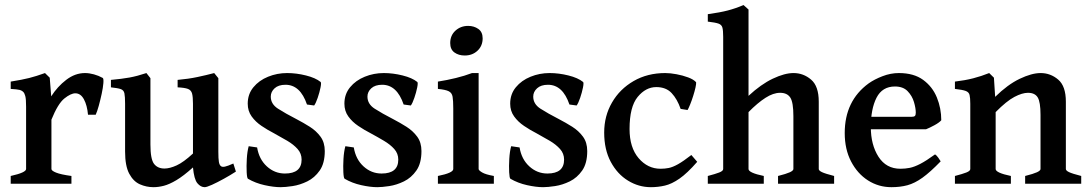

<svg xmlns="http://www.w3.org/2000/svg" viewBox="-20 -736 4361 769"><path d="M391.6 -423.8Q395.5 -420.9 394 -402.8Q392.6 -384.8 387.2 -359.9Q381.8 -335 375.5 -312Q369.1 -289.1 363.3 -276.4H332.5Q329.1 -314 316.2 -338.1Q303.2 -362.3 281.7 -362.3Q263.7 -362.3 237.8 -341.6Q211.9 -320.8 186 -256.8V-59.1Q186 -52.2 204.6 -44.7Q223.1 -37.1 266.1 -31.2V0H22.9V-31.2Q84.5 -44.9 84.5 -59.1V-308.6Q84.5 -339.4 81.3 -351.1Q78.1 -362.8 73.7 -367.2Q67.9 -373.5 58.1 -376Q48.3 -378.4 22.9 -379.9V-409.2Q68.8 -416.5 96.9 -423.6Q125 -430.7 160.2 -443.4L179.2 -424.8L185.1 -350.1Q210 -389.2 245.4 -416.3Q280.8 -443.4 320.3 -443.4Q337.4 -443.4 356.2 -438.2Q375 -433.1 391.6 -423.8Z M924.8 -48.8Q902.3 -34.2 876.2 -19.8Q850.1 -5.4 828.9 4.2Q807.6 13.7 799.8 13.7Q783.7 13.7 770.5 -2.2Q757.3 -18.1 752.9 -65.4Q714.8 -31.2 686.5 -14.4Q658.2 2.4 636.2 8.1Q614.3 13.7 594.7 13.7Q566.4 13.7 540.3 2.2Q514.2 -9.3 497.6 -40.3Q481 -71.3 481 -128.9V-320.3Q481 -349.6 478.3 -362.3Q475.6 -375 463.6 -379.2Q451.7 -383.3 424.3 -386.2V-416Q467.8 -419.9 498.8 -425.5Q529.8 -431.2 566.4 -443.4L582.5 -422.9V-157.2Q582.5 -98.6 596.9 -79.8Q611.3 -61 638.7 -61Q659.7 -61 687.3 -73.5Q714.8 -85.9 752.9 -121.1V-320.3Q752.9 -347.7 749.3 -361.3Q745.6 -375 732.7 -379.9Q719.7 -384.8 691.4 -386.2V-416Q734.9 -419.9 770.8 -427.5Q806.6 -435.1 837.9 -443.4L854.5 -422.9V-128.4Q854.5 -100.1 856.7 -87.4Q858.9 -74.7 865.2 -70.3Q870.1 -66.4 880.9 -68.6Q891.6 -70.8 914.6 -81.1Z M1280.8 -130.9Q1280.8 -82 1260.5 -53Q1240.2 -23.9 1210.7 -9.5Q1181.2 4.9 1151.9 9.3Q1122.6 13.7 1104 13.7Q1076.2 13.7 1039.8 5.6Q1003.4 -2.4 973.1 -20Q969.2 -22.5 968 -46.1Q966.8 -69.8 968.5 -99.6Q970.2 -129.4 976.1 -150.4L1009.8 -145.5Q1017.6 -98.1 1048.8 -69.6Q1080.1 -41 1121.1 -41Q1188 -41 1188 -96.7Q1188 -121.1 1171.9 -139.2Q1155.8 -157.2 1130.6 -172.1Q1105.5 -187 1077.6 -202.1Q1051.8 -215.3 1027.6 -231.7Q1003.4 -248 987.8 -269.8Q972.2 -291.5 972.2 -320.8Q972.2 -358.9 994.9 -386.5Q1017.6 -414.1 1053.7 -428.7Q1089.8 -443.4 1129.9 -443.4Q1167 -443.4 1205.3 -433.8Q1243.7 -424.3 1264.2 -407.7Q1267.6 -404.8 1263.7 -385.3Q1259.8 -365.7 1252.4 -344.2Q1245.1 -322.8 1238.3 -313.5L1209.5 -317.4Q1182.6 -396.5 1123.5 -396.5Q1095.2 -396.5 1079.8 -382.3Q1064.5 -368.2 1064.5 -349.1Q1064.5 -319.3 1093.3 -300.8Q1122.1 -282.2 1168.5 -258.3Q1194.8 -244.6 1220.7 -228.3Q1246.6 -211.9 1263.7 -188.7Q1280.8 -165.5 1280.8 -130.9Z M1668 -130.9Q1668 -82 1647.7 -53Q1627.4 -23.9 1597.9 -9.5Q1568.4 4.9 1539.1 9.3Q1509.8 13.7 1491.2 13.7Q1463.4 13.7 1427 5.6Q1390.6 -2.4 1360.4 -20Q1356.4 -22.5 1355.2 -46.1Q1354 -69.8 1355.7 -99.6Q1357.4 -129.4 1363.3 -150.4L1397 -145.5Q1404.8 -98.1 1436 -69.6Q1467.3 -41 1508.3 -41Q1575.2 -41 1575.2 -96.7Q1575.2 -121.1 1559.1 -139.2Q1543 -157.2 1517.8 -172.1Q1492.7 -187 1464.8 -202.1Q1439 -215.3 1414.8 -231.7Q1390.6 -248 1375 -269.8Q1359.4 -291.5 1359.4 -320.8Q1359.4 -358.9 1382.1 -386.5Q1404.8 -414.1 1440.9 -428.7Q1477.1 -443.4 1517.1 -443.4Q1554.2 -443.4 1592.5 -433.8Q1630.9 -424.3 1651.4 -407.7Q1654.8 -404.8 1650.9 -385.3Q1647 -365.7 1639.6 -344.2Q1632.3 -322.8 1625.5 -313.5L1596.7 -317.4Q1569.8 -396.5 1510.7 -396.5Q1482.4 -396.5 1467 -382.3Q1451.7 -368.2 1451.7 -349.1Q1451.7 -319.3 1480.5 -300.8Q1509.3 -282.2 1555.7 -258.3Q1582 -244.6 1607.9 -228.3Q1633.8 -211.9 1650.9 -188.7Q1668 -165.5 1668 -130.9Z M1913.1 -582.5Q1913.1 -552.2 1892.6 -533Q1872.1 -513.7 1841.3 -513.7Q1816.9 -513.7 1800 -525.9Q1783.2 -538.1 1783.2 -563.5Q1783.2 -594.2 1804.2 -613.3Q1825.2 -632.3 1855 -632.3Q1878.4 -632.3 1895.8 -620.1Q1913.1 -607.9 1913.1 -582.5ZM1733.9 0V-31.2Q1795.4 -43.5 1795.4 -59.1V-301.3Q1795.4 -333 1792.7 -348.6Q1790 -364.3 1777.1 -370.6Q1764.2 -377 1733.9 -379.9V-409.2Q1771 -415 1805.9 -423.6Q1840.8 -432.1 1870.6 -443.4H1897V-59.1Q1897 -53.7 1910.9 -45.4Q1924.8 -37.1 1958 -31.2V0Z M2332 -130.9Q2332 -82 2311.8 -53Q2291.5 -23.9 2262 -9.5Q2232.4 4.9 2203.1 9.3Q2173.8 13.7 2155.3 13.7Q2127.4 13.7 2091.1 5.6Q2054.7 -2.4 2024.4 -20Q2020.5 -22.5 2019.3 -46.1Q2018.1 -69.8 2019.8 -99.6Q2021.5 -129.4 2027.3 -150.4L2061 -145.5Q2068.8 -98.1 2100.1 -69.6Q2131.3 -41 2172.4 -41Q2239.3 -41 2239.3 -96.7Q2239.3 -121.1 2223.1 -139.2Q2207 -157.2 2181.9 -172.1Q2156.7 -187 2128.9 -202.1Q2103 -215.3 2078.9 -231.7Q2054.7 -248 2039.1 -269.8Q2023.4 -291.5 2023.4 -320.8Q2023.4 -358.9 2046.1 -386.5Q2068.8 -414.1 2105 -428.7Q2141.1 -443.4 2181.2 -443.4Q2218.3 -443.4 2256.6 -433.8Q2294.9 -424.3 2315.4 -407.7Q2318.8 -404.8 2314.9 -385.3Q2311 -365.7 2303.7 -344.2Q2296.4 -322.8 2289.6 -313.5L2260.7 -317.4Q2233.9 -396.5 2174.8 -396.5Q2146.5 -396.5 2131.1 -382.3Q2115.7 -368.2 2115.7 -349.1Q2115.7 -319.3 2144.5 -300.8Q2173.3 -282.2 2219.7 -258.3Q2246.1 -244.6 2272 -228.3Q2297.9 -211.9 2314.9 -188.7Q2332 -165.5 2332 -130.9Z M2772.5 -87.9Q2732.4 -42 2701.4 -20.5Q2670.4 1 2643.1 7.3Q2615.7 13.7 2586.9 13.7Q2538.1 13.7 2495.4 -12.5Q2452.6 -38.6 2426.3 -87.6Q2399.9 -136.7 2399.9 -205.1Q2399.9 -271.5 2431.2 -325.4Q2462.4 -379.4 2517.8 -411.4Q2573.2 -443.4 2644.5 -443.4Q2664.6 -443.4 2689.5 -438.7Q2714.4 -434.1 2736.1 -426Q2757.8 -418 2768.1 -406.7Q2769 -400.9 2765.6 -385.5Q2762.2 -370.1 2756.3 -351.6Q2750.5 -333 2744.1 -317.4Q2737.8 -301.8 2733.9 -295.4L2706.1 -299.8Q2692.4 -339.4 2669.9 -363.3Q2647.5 -387.2 2608.4 -387.2Q2566.4 -387.2 2533.9 -347.7Q2501.5 -308.1 2501.5 -219.2Q2501.5 -145 2537.8 -102.5Q2574.2 -60.1 2625.5 -60.1Q2642.6 -60.1 2658.4 -63.2Q2674.3 -66.4 2695.3 -78.1Q2716.3 -89.8 2749 -115.2Z M3096.2 0V-31.2Q3129.4 -39.6 3143.6 -46.1Q3157.7 -52.7 3157.7 -59.1V-270.5Q3157.7 -326.2 3145.3 -345.2Q3132.8 -364.3 3104.5 -364.3Q3077.1 -364.3 3045.9 -344.2Q3014.6 -324.2 2978 -287.1V-59.1Q2978 -43.9 3039.1 -31.2V0H2814.9V-31.2Q2845.2 -39.1 2860.8 -45.2Q2876.5 -51.3 2876.5 -59.1V-588.4Q2876.5 -614.3 2873.3 -625.7Q2870.1 -637.2 2857.4 -641.6Q2844.7 -646 2814.9 -649.4V-679.2Q2864.3 -686 2895 -694.1Q2925.8 -702.1 2958 -715.8L2978 -697.8V-352.1Q3027.8 -398.4 3075.2 -420.9Q3122.6 -443.4 3158.2 -443.4Q3197.8 -443.4 3228.5 -417.2Q3259.3 -391.1 3259.3 -328.6V-59.1Q3259.3 -52.7 3272 -46.6Q3284.7 -40.5 3320.8 -31.2V0Z M3750 -254.4Q3742.2 -245.1 3722.9 -234.6Q3703.6 -224.1 3689 -218.3H3415.5L3416 -268.1H3630.4Q3640.6 -268.1 3644.3 -271.5Q3647.9 -274.9 3647.9 -284.7Q3647.9 -302.7 3640.6 -327.4Q3633.3 -352.1 3615.2 -370.8Q3597.2 -389.6 3564.5 -389.6Q3513.7 -389.6 3490.7 -344.7Q3467.8 -299.8 3467.8 -227.1Q3467.8 -156.2 3498.5 -108.2Q3529.3 -60.1 3586.4 -60.1Q3605.5 -60.1 3623.8 -63.7Q3642.1 -67.4 3665.8 -79.6Q3689.5 -91.8 3725.1 -117.7Q3731 -114.3 3738.3 -104Q3745.6 -93.8 3747.6 -89.8Q3705.6 -46.4 3674.6 -24.2Q3643.6 -2 3614.5 5.9Q3585.4 13.7 3550.3 13.7Q3499 13.7 3456.5 -13.4Q3414.1 -40.5 3388.7 -89.4Q3363.3 -138.2 3363.3 -203.1Q3363.3 -332 3459 -401.9Q3482.4 -418.5 3514.9 -430.9Q3547.4 -443.4 3580.1 -443.4Q3640.1 -443.4 3677.5 -416Q3714.8 -388.7 3732.4 -345.5Q3750 -302.2 3750 -254.4Z M4085.9 0V-31.2Q4119.1 -39.6 4133.3 -46.1Q4147.5 -52.7 4147.5 -59.1V-275.9Q4147.5 -327.6 4136.2 -345.9Q4125 -364.3 4097.2 -364.3Q4074.2 -364.3 4043 -347.9Q4011.7 -331.5 3967.8 -287.1V-59.1Q3967.8 -43.9 4028.8 -31.2V0H3804.7V-31.2Q3835 -39.1 3850.6 -45.2Q3866.2 -51.3 3866.2 -59.1V-320.3Q3866.2 -344.2 3863.3 -355.7Q3860.4 -367.2 3847.7 -371.8Q3835 -376.5 3804.7 -379.9V-409.2Q3845.7 -414.1 3877.9 -422.4Q3910.2 -430.7 3941.9 -443.4L3960.9 -424.8L3965.8 -348.1Q4016.1 -397.5 4064.2 -420.4Q4112.3 -443.4 4147.9 -443.4Q4187.5 -443.4 4218.3 -417.2Q4249 -391.1 4249 -328.6V-59.1Q4249 -52.7 4261.7 -46.6Q4274.4 -40.5 4310.5 -31.2V0Z"/></svg>

Font: Namdhinggo SemiBold
Style: Regular
Weight: 600
Designer: Victor Gaultney
Foundry: SIL International
Version: Version 3.001